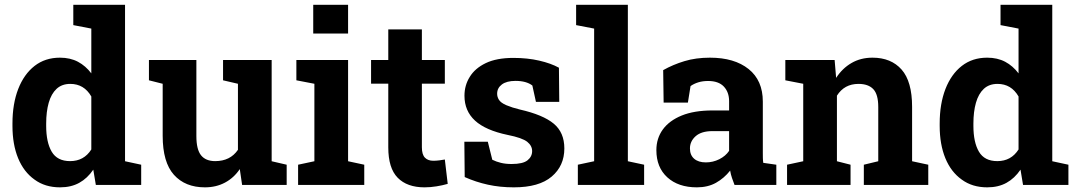

<svg xmlns="http://www.w3.org/2000/svg" viewBox="-20 -782 4553 812"><path d="M233.9 10.3Q170.4 10.3 126 -22.5Q80.6 -54.7 56.6 -113Q32.7 -171.4 32.7 -249.5V-259.8Q32.7 -342.8 57.1 -405.8Q81.5 -468.3 126.2 -503.2Q170.9 -538.1 233.4 -538.1Q276.9 -538.1 309.6 -520.8Q342.3 -503.4 366.2 -471.7V-661.1L290 -675.8V-761.7H508.8V-100.1L577.1 -85.4V0H385.3L374.5 -64.5Q349.6 -27.8 315.2 -8.8Q280.8 10.3 233.9 10.3ZM276.4 -100.6Q335 -100.6 366.2 -149.9V-374Q335.4 -427.2 277.3 -427.2Q241.7 -427.2 219.2 -406.2Q196.8 -385.3 186 -347.4Q175.3 -309.6 175.3 -259.8V-249.5Q175.3 -180.2 198.7 -140.4Q222.2 -100.6 276.4 -100.6Z M846.7 10.3Q763.2 10.3 715.6 -42.7Q668 -95.7 668 -207.5V-427.7L609.9 -442.4V-528.3H810.5V-206.5Q810.5 -149.9 830.3 -125.2Q850.1 -100.6 890.1 -100.6Q953.6 -100.6 986.3 -148.4V-427.7L923.3 -442.4V-528.3H1128.9V-100.1L1192.4 -85.4V0H1003.9L994.1 -66.9Q969.2 -29.8 931.6 -9.8Q894 10.3 846.7 10.3Z M1304.7 -640.1V-761.7H1452.1V-640.1ZM1452.1 -528.3V-100.1L1520.5 -85.4V0H1240.7V-85.4L1309.6 -100.1V-427.7L1233.4 -442.4V-528.3Z M1775.4 10.3Q1701.7 10.3 1661.9 -30.3Q1622.1 -70.8 1622.1 -158.7V-428.2H1549.3V-528.3H1622.1V-657.7H1764.2V-528.3H1861.3V-428.2H1764.2V-159.2Q1764.2 -128.4 1777.1 -115.2Q1790 -102.1 1812.5 -102.1Q1824.2 -102.1 1837.9 -103.8Q1851.6 -105.5 1861.3 -107.4L1873.5 -4.4Q1851.6 2 1825.9 6.1Q1800.3 10.3 1775.4 10.3Z M2153.3 10.3Q2094.2 10.3 2043.2 -1Q1992.2 -12.2 1945.3 -33.2L1943.8 -182.6H2043L2062 -106.4Q2078.6 -98.1 2098.4 -93.3Q2118.2 -88.4 2143.6 -88.4Q2191.4 -88.4 2210.9 -104Q2230.5 -119.6 2230.5 -143.1Q2230.5 -165.5 2210 -182.1Q2188.5 -199.2 2127 -211.4Q2033.2 -231 1988.8 -272Q1944.3 -313 1944.3 -377Q1944.3 -421.4 1966.8 -457Q1988.8 -493.2 2034.4 -515.1Q2080.1 -537.1 2151.4 -537.1Q2210.9 -537.1 2260.5 -525.6Q2310.1 -514.2 2343.8 -495.6L2345.2 -351.1H2246.6L2231.4 -420.4Q2205.6 -439.9 2160.2 -439.9Q2122.6 -439.9 2102.5 -424.8Q2082.5 -409.7 2082.5 -385.7Q2082.5 -372.1 2089.8 -360.4Q2097.7 -347.2 2121.8 -336.9Q2146 -326.7 2178.7 -318.8Q2276.9 -296.4 2321.8 -259Q2366.7 -221.7 2366.7 -154.3Q2366.7 -80.6 2313.2 -35.2Q2259.8 10.3 2153.3 10.3Z M2635.3 -761.7V-100.1L2704.1 -85.4V0H2423.8V-85.4L2492.7 -100.1V-661.1L2416.5 -675.8V-761.7Z M2927.2 10.3Q2848.6 10.3 2802.2 -32Q2755.9 -74.2 2755.9 -147Q2755.9 -196.8 2783.2 -234.4Q2810.5 -272 2863.3 -293.5Q2916 -314.9 2993.7 -314.9H3063.5V-354Q3063.5 -392.1 3041.3 -415.8Q3019 -439.5 2974.6 -439.5Q2951.7 -439.5 2933.3 -433.8Q2915 -428.2 2900.4 -418L2889.2 -348.1H2786.6L2784.7 -485.4Q2826.2 -508.8 2874.5 -523.4Q2922.9 -538.1 2982.4 -538.1Q3085.9 -538.1 3146 -490Q3206.1 -441.9 3206.1 -352.5V-134.8Q3206.1 -124 3206.3 -113.5Q3206.5 -103 3208 -93.3L3263.2 -85.4V0H3086.4Q3081.1 -13.7 3075.7 -29.3Q3070.3 -44.9 3067.9 -60.5Q3042.5 -28.3 3008.1 -9Q2973.6 10.3 2927.2 10.3ZM2965.3 -95.2Q2995.1 -95.2 3022 -108.6Q3048.8 -122.1 3063.5 -144V-227.5H2993.2Q2946.3 -227.5 2922.1 -206.1Q2897.9 -184.6 2897.9 -154.3Q2897.9 -126 2915.8 -110.6Q2933.6 -95.2 2965.3 -95.2Z M3519.5 -100.1 3577.1 -85.4V0H3308.6V-85.4L3377 -100.1V-427.7L3301.3 -442.4V-528.3H3509.8L3516.1 -452.6Q3542.5 -493.2 3581.3 -515.6Q3620.1 -538.1 3669.9 -538.1Q3748.5 -538.1 3793 -487.8Q3837.4 -437.5 3837.4 -330.1V-100.1L3905.8 -85.4V0H3633.3V-85.4L3694.3 -100.1V-329.6Q3694.3 -382.8 3673.3 -405Q3652.3 -427.2 3610.8 -427.2Q3550.8 -427.2 3519.5 -377.4Z M4155.3 10.3Q4091.8 10.3 4047.4 -22.5Q4002 -54.7 3978 -113Q3954.1 -171.4 3954.1 -249.5V-259.8Q3954.1 -342.8 3978.5 -405.8Q4002.9 -468.3 4047.6 -503.2Q4092.3 -538.1 4154.8 -538.1Q4198.2 -538.1 4231 -520.8Q4263.7 -503.4 4287.6 -471.7V-661.1L4211.4 -675.8V-761.7H4430.2V-100.1L4498.5 -85.4V0H4306.6L4295.9 -64.5Q4271 -27.8 4236.6 -8.8Q4202.1 10.3 4155.3 10.3ZM4197.8 -100.6Q4256.3 -100.6 4287.6 -149.9V-374Q4256.8 -427.2 4198.7 -427.2Q4163.1 -427.2 4140.6 -406.2Q4118.2 -385.3 4107.4 -347.4Q4096.7 -309.6 4096.7 -259.8V-249.5Q4096.7 -180.2 4120.1 -140.4Q4143.6 -100.6 4197.8 -100.6Z"/></svg>

Font: Suwannaphum
Style: Bold
Weight: 700
Designer: Danh Hong
Version: Version 8.002; ttfautohint (v1.8.3)